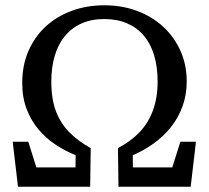

<svg xmlns="http://www.w3.org/2000/svg" viewBox="-20 -706 789 726"><path d="M48 0 28 -170H87L132 -27L78 -73H297L265 -31L266 -119Q227 -135 191 -158.5Q155 -182 126.5 -215.5Q98 -249 81 -293Q64 -337 64 -392Q64 -459 87.5 -513Q111 -567 152.5 -605.5Q194 -644 251 -665Q308 -686 374 -686Q442 -686 499 -664.5Q556 -643 597.5 -604.5Q639 -566 662.5 -513.5Q686 -461 686 -398Q686 -347 670 -303.5Q654 -260 626 -225Q598 -190 561 -163.5Q524 -137 482 -119L483 -31L451 -73H671L617 -27L662 -170H721L701 0H428L426 -146Q474 -171 507.5 -206Q541 -241 558.5 -289Q576 -337 576 -398Q576 -452 563 -496Q550 -540 524.5 -570.5Q499 -601 461 -617.5Q423 -634 374 -634Q325 -634 287.5 -617Q250 -600 224.5 -568.5Q199 -537 186.5 -493.5Q174 -450 174 -398Q174 -330 192.5 -283Q211 -236 245 -203Q279 -170 323 -146L321 0Z"/></svg>

Font: Source Serif 4
Style: Regular
Weight: 400
Designer: Frank Grießhammer
Foundry: Adobe Systems Incorporated
Version: Version 4.004;hotconv 1.0.116;makeotfexe 2.5.65601